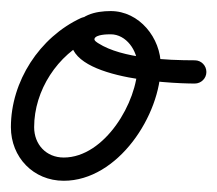

<svg xmlns="http://www.w3.org/2000/svg" viewBox="-31 -301 393 347"><path d="M115.5 -268.5C40.5 -233.8 -11.3 -153.9 -11.3 -71.2C-11.3 -16.8 29.3 25.7 84.2 25.7C182.3 25.7 259.6 -93.2 259.6 -182.5C259.6 -232.4 220.9 -281 169 -281C141.7 -281 110.3 -274 100.2 -244.9C100.2 -244.9 100.2 -245 100.2 -245C100.2 -245 100.2 -245.1 100.2 -245.1C69.7 -159.6 273.1 -150.1 320.9 -150C332.5 -150 342 -159.3 342 -170.9C342 -182.5 332.7 -192 321.1 -192C270.7 -192.1 189.8 -195.2 146.7 -222.8C144.9 -224 138.6 -227.6 139.8 -230.9C139.8 -230.9 139.8 -231 139.8 -231C139.8 -231 139.8 -231.1 139.8 -231.1C142.5 -238.7 162.6 -239 169 -239C197.4 -239 217.6 -209.2 217.6 -182.5C217.6 -116.8 158.3 -16.3 84.2 -16.3C52.5 -16.3 30.7 -39.9 30.7 -71.2C30.7 -137.6 73 -202.5 133.2 -230.4C143.7 -235.3 148.3 -247.8 143.4 -258.3C138.5 -268.8 126.1 -273.4 115.5 -268.5Z"/></svg>

Font: FRB American Cursive Guidelines Arrows Medium
Style: Italic
Weight: 500
Italic angle: -25°
Version: Version 2.0;Modular Font Editor K font №1